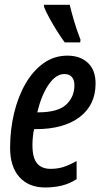

<svg xmlns="http://www.w3.org/2000/svg" viewBox="-20 -786 439 815"><path d="M171.9 9.8Q102.1 9.8 62.5 -34.2Q22.9 -78.1 22.9 -158.7Q22.9 -235.4 39.8 -305.7Q56.6 -376 88.4 -430.9Q120.1 -485.8 165 -517.8Q210 -549.8 266.1 -549.8Q320.3 -549.8 353 -519.3Q385.7 -488.8 385.7 -431.6Q385.7 -340.3 318.1 -289.1Q250.5 -237.8 131.8 -237.8H124.5Q117.7 -203.6 117.7 -169.9Q117.7 -116.7 137 -93Q156.2 -69.3 194.8 -69.3Q224.1 -69.3 248.5 -76.9Q272.9 -84.5 305.2 -102.5V-25.4Q274.4 -5.9 241.5 2Q208.5 9.8 171.9 9.8ZM138.2 -309.1H141.6Q225.6 -309.1 260.7 -341.8Q295.9 -374.5 295.9 -424.3Q295.9 -446.3 285.2 -459Q274.4 -471.7 252.9 -471.7Q217.3 -471.7 186.5 -427Q155.8 -382.3 138.2 -309.1ZM254.9 -606Q241.7 -623.5 224.1 -651.1Q206.5 -678.7 190.7 -707.5Q174.8 -736.3 167 -756.8V-765.6H275.9Q284.2 -731.4 295.2 -694.3Q306.2 -657.2 321.8 -617.2L320.3 -606Z"/></svg>

Font: Open Sans Condensed SemiBold
Style: Italic
Weight: 600
Width: 3
Italic angle: -12°
Designer: Monotype Design Team
Foundry: Monotype Imaging Inc.
Version: Version 3.000; ttfautohint (v1.8.4)